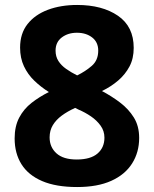

<svg xmlns="http://www.w3.org/2000/svg" viewBox="-20 -744 620 774"><path d="M291 -724Q392 -724 455.5 -680.5Q519 -637 519 -551Q519 -508 502 -476Q485 -444 456.5 -419.5Q428 -395 391 -377Q429 -357 463.5 -331Q498 -305 519.5 -270.5Q541 -236 541 -188Q541 -130 512.5 -85Q484 -40 428.5 -15Q373 10 291 10Q206 10 150 -14Q94 -38 66.5 -82Q39 -126 39 -186Q39 -235 57.5 -270Q76 -305 107.5 -329.5Q139 -354 177 -373Q145 -393 118.5 -418.5Q92 -444 76.5 -477Q61 -510 61 -552Q61 -609 91 -647Q121 -685 173 -704.5Q225 -724 291 -724ZM180 -190Q180 -151 207.5 -126Q235 -101 289 -101Q345 -101 373 -125Q401 -149 401 -189Q401 -216 385.5 -237.5Q370 -259 346.5 -275Q323 -291 297 -302L283 -309Q252 -295 229 -278Q206 -261 193 -239.5Q180 -218 180 -190ZM290 -612Q254 -612 229 -593Q204 -574 204 -540Q204 -516 215.5 -498Q227 -480 247 -466Q267 -452 291 -440Q324 -456 350 -478.5Q376 -501 376 -540Q376 -574 351.5 -593Q327 -612 290 -612Z"/></svg>

Font: Noto Sans Syriac Eastern
Style: Bold
Weight: 700
Designer: Patrick Giasson and the Monotype Design Team
Foundry: Monotype Imaging Inc.
Version: Version 3.001